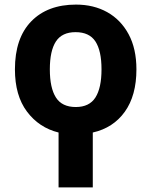

<svg xmlns="http://www.w3.org/2000/svg" viewBox="-20 -576 659 836"><path d="M311 -556Q388 -556 447 -523Q506 -490 540 -427Q574 -364 574 -274Q574 -160 523.5 -89.5Q473 -19 384 1V240H235V1Q150 -20 97.5 -90Q45 -160 45 -274Q45 -410 116 -483Q187 -556 311 -556ZM309 -436Q250 -436 223.5 -395.5Q197 -355 197 -274Q197 -193 223.5 -151.5Q250 -110 310 -110Q369 -110 395.5 -151.5Q422 -193 422 -274Q422 -355 395.5 -395.5Q369 -436 309 -436Z"/></svg>

Font: Noto Sans
Style: Bold
Weight: 700
Designer: Monotype Design Team
Foundry: Monotype Imaging Inc.
Version: Version 2.000;GOOG;noto-source:20170915:90ef993387c0; ttfaut